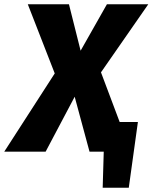

<svg xmlns="http://www.w3.org/2000/svg" viewBox="-65 -715 719 905"><path d="M411 -374 634 -695H439L315 -476L260 -695H66L193 -369L-45 0H150L287 -259L357 0H424L419 170H542L585 -140H499Z"/></svg>

Font: Fira Sans ExtraBold
Style: Italic
Weight: 800
Italic angle: -8°
Designer: bBox Type GmbH & Carrois Corporate GbR & Edenspiekermann AG
Foundry: bBox Type GmbH & Carrois Corporate GbR & Edenspiekermann AG
Version: Version 4.301;PS 004.301;hotconv 1.0.88;makeotf.lib2.5.64775